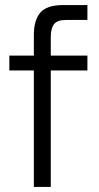

<svg xmlns="http://www.w3.org/2000/svg" viewBox="-20 -740 393 760"><path d="M230 -720H326V-661H241Q207 -661 194 -644.5Q181 -628 181 -594V-520H326V-461H181V0H114V-461H17V-520H114V-601Q114 -660 139.5 -690Q165 -720 230 -720Z"/></svg>

Font: Aspekta 300
Style: Regular
Weight: 300
Designer: Ivo Dolenc
Version: Version 2.000